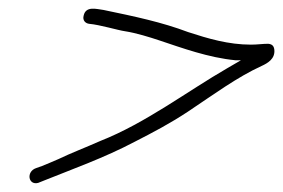

<svg xmlns="http://www.w3.org/2000/svg" viewBox="-20 -443 653 443"><path d="M63 -55C40 -47 45 -15 68 -21L83 -27C145 -52 221 -79 291 -116C334 -138 372 -158 413 -185C473 -225 527 -265 584 -291C597 -297 615 -307 613 -328C612 -337 608 -341 599 -342C586 -342 574 -340 559 -340C507 -340 460 -354 414 -369C353 -392 291 -405 219 -420C203 -422 178 -430 173 -407C170 -396 177 -389 186 -388C210 -386 253 -373 268 -371C294 -367 326 -357 347 -350C401 -332 461 -310 523 -304H536L505 -286C413 -233 316 -159 212 -118C176 -102 144 -90 115 -76C99 -69 87 -64 77 -60Z"/></svg>

Font: Stray Cat
Style: ExtObl
Weight: 400
Version: Version 1.0